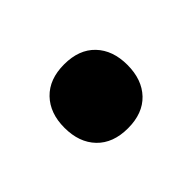

<svg xmlns="http://www.w3.org/2000/svg" viewBox="-50 -469 415 415"><g transform="rotate(45 157.5 -261.0)"><path d="M157.5 -357Q202.5 -357 229 -331.8Q255.5 -306.5 255.5 -261Q255.5 -215.5 229 -190Q202.5 -164.5 157.5 -164.5Q113 -164.5 86.5 -190Q60 -215.5 60 -261Q60 -306.5 86.5 -331.8Q113 -357 157.5 -357Z"/></g></svg>

Font: Newsreader 6pt SemiBold
Style: Regular
Weight: 600
Designer: Hugues Gentile
Foundry: Production Type
Version: Version 1.003; ttfautohint (v1.8.3)